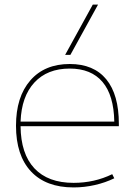

<svg xmlns="http://www.w3.org/2000/svg" viewBox="-20 -810 588 840"><path d="M50 -260Q50 -386 112.5 -458Q175 -530 285 -530Q390 -530 445 -463Q500 -396 500 -268V-258H70Q71 -137 130.5 -73.5Q190 -10 302 -10Q393 -10 471 -48L480 -30Q441 -11 395 -0.5Q349 10 302 10Q181 10 115.5 -60Q50 -130 50 -260ZM480 -278Q478 -393 428.5 -451.5Q379 -510 285 -510Q187 -510 130.5 -449Q74 -388 70 -278ZM265 -570 386 -790H409L288 -570Z"/></svg>

Font: Enso Thin
Style: Regular
Weight: 100
Designer: Coji Morishita
Foundry: UNDERFOREST DESIGN
Version: Version 1.000